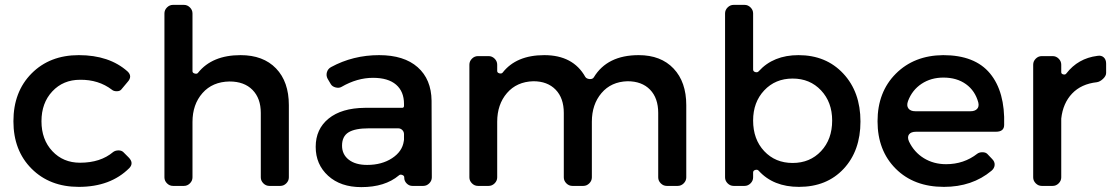

<svg xmlns="http://www.w3.org/2000/svg" viewBox="-20 -762 4564 787"><path d="M303 -536Q428 -536 503 -469Q524 -449 503 -426L477 -395Q471 -388 458.5 -388Q446 -388 439 -394Q384 -436 308 -435Q239 -435 194.5 -387.5Q150 -340 150 -265Q150 -190 194.5 -142.5Q239 -95 308 -95Q392 -95 444 -139Q452 -145 464.5 -145.5Q477 -146 485 -139L507 -117Q530 -94 510 -73Q433 4 303 4Q184 4 109.5 -70.5Q35 -145 35 -265Q35 -386 109.5 -461Q184 -536 303 -536Z M966 -536Q1059 -536 1111.5 -481.5Q1164 -427 1164 -331V-35Q1164 -21 1153.5 -10.5Q1143 0 1129 0H1084Q1070 0 1059.5 -10.5Q1049 -21 1049 -35V-299Q1049 -359 1015 -393.5Q981 -428 921 -428Q851 -427 810 -380.5Q769 -334 769 -262V-35Q769 -21 758.5 -10.5Q748 0 734 0H689Q675 0 664.5 -10.5Q654 -21 654 -35V-707Q654 -721 664.5 -731.5Q675 -742 689 -742H734Q748 -742 758.5 -731.5Q769 -721 769 -707V-470Q769 -463 778.5 -460.5Q788 -458 792 -464Q850 -536 966 -536Z M1670 0Q1657 0 1647 -10Q1637 -20 1637 -33V-35Q1637 -42 1628.5 -45Q1620 -48 1615 -43Q1558 5 1461 5Q1376 5 1325 -41.5Q1274 -88 1274 -160Q1274 -233 1327 -276Q1380 -319 1475 -320H1628Q1636 -320 1636 -328V-336Q1636 -387 1603.5 -415Q1571 -443 1509 -443Q1444 -443 1380 -406Q1370 -400 1356 -403.5Q1342 -407 1336 -417L1323 -439Q1316 -452 1320 -466Q1324 -480 1337 -487Q1427 -536 1534 -536Q1636 -536 1692 -486.5Q1748 -437 1749 -349L1750 -35Q1750 -21 1739.5 -10.5Q1729 0 1715 0ZM1485 -86Q1545 -86 1587 -113.5Q1629 -141 1635 -183L1636 -189V-212Q1636 -222 1629 -229Q1622 -236 1612 -236H1492Q1435 -236 1408.5 -219.5Q1382 -203 1382 -165Q1382 -129 1409.5 -107.5Q1437 -86 1485 -86Z M2598 -536Q2689 -536 2741 -481Q2793 -426 2793 -331V-35Q2793 -21 2782.5 -10.5Q2772 0 2758 0H2713Q2699 0 2688.5 -10.5Q2678 -21 2678 -35V-299Q2678 -360 2644.5 -394.5Q2611 -429 2552 -429Q2485 -427 2445.5 -380.5Q2406 -334 2406 -263V-35Q2406 -21 2395.5 -10.5Q2385 0 2371 0H2326Q2312 0 2301.5 -10.5Q2291 -21 2291 -35V-299Q2291 -360 2257.5 -394.5Q2224 -429 2166 -429Q2098 -427 2058 -380.5Q2018 -334 2018 -263V-35Q2018 -21 2007.5 -10.5Q1997 0 1983 0H1939Q1925 0 1914.5 -10.5Q1904 -21 1904 -35V-497Q1904 -511 1914.5 -521.5Q1925 -532 1939 -532H1983Q1997 -532 2007.5 -521.5Q2018 -511 2018 -497V-471Q2018 -464 2026.5 -461.5Q2035 -459 2040 -464Q2096 -536 2211 -536Q2329 -536 2379 -447Q2384 -439 2396.5 -438Q2409 -437 2414 -445Q2469 -536 2598 -536Z M3253 -536Q3366 -536 3436.5 -460.5Q3507 -385 3507 -264Q3507 -144 3438 -70Q3369 4 3255 4Q3150 4 3090 -62Q3085 -68 3076 -65.5Q3067 -63 3067 -55V-35Q3067 -21 3056.5 -10.5Q3046 0 3032 0H2987Q2973 0 2962.5 -10.5Q2952 -21 2952 -35V-707Q2952 -721 2962.5 -731.5Q2973 -742 2987 -742H3032Q3046 -742 3056.5 -731.5Q3067 -721 3067 -707V-477Q3067 -469 3076 -466.5Q3085 -464 3090 -470Q3150 -536 3253 -536ZM3391 -268Q3391 -343 3345.5 -391.5Q3300 -440 3229 -440Q3158 -440 3112.5 -391.5Q3067 -343 3067 -268Q3067 -191 3112.5 -142.5Q3158 -94 3229 -94Q3300 -94 3345.5 -142.5Q3391 -191 3391 -268Z M3846 -536Q3976 -536 4038 -461Q4100 -386 4096 -250Q4096 -222 4062 -222H3735Q3714 -222 3706 -211Q3698 -200 3706 -182Q3727 -138 3767 -113.5Q3807 -89 3858 -89Q3931 -89 3986 -132Q3994 -138 4007 -138Q4020 -138 4027 -131L4047 -110Q4058 -99 4057 -85.5Q4056 -72 4044 -62Q3965 4 3849 4Q3726 4 3651.5 -70.5Q3577 -145 3577 -265Q3577 -385 3652 -460Q3727 -535 3846 -536ZM3702 -348Q3695 -329 3703.5 -317.5Q3712 -306 3732 -306H3958Q3976 -306 3985 -315.5Q3994 -325 3990 -342Q3977 -390 3939.5 -417Q3902 -444 3847 -444Q3796 -444 3757.5 -418.5Q3719 -393 3702 -348Z M4295 -532Q4309 -532 4319.5 -521.5Q4330 -511 4330 -497V-466Q4330 -459 4338.5 -457Q4347 -455 4351 -461Q4399 -523 4478 -533Q4494 -536 4504 -527Q4514 -518 4514 -501V-463Q4514 -451 4501.5 -439Q4489 -427 4476 -425Q4412 -418 4374.5 -378.5Q4337 -339 4330 -276V-35Q4330 -21 4319.5 -10.5Q4309 0 4295 0H4250Q4236 0 4225.5 -10.5Q4215 -21 4215 -35V-497Q4215 -511 4225.5 -521.5Q4236 -532 4250 -532Z"/></svg>

Font: Trueno
Style: Round
Weight: 400
Designer: Julieta Ulanovsky, Jasper
Foundry: Julieta Ulanovsky, Cannot Into Space Fonts
Version: Version 3.001